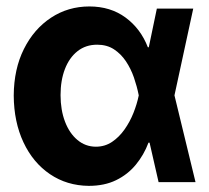

<svg xmlns="http://www.w3.org/2000/svg" viewBox="-20 -573 659 604"><path d="M259.2 11.7Q190.5 11 137.2 -25.1Q83.8 -61.3 53.8 -125.3Q23.7 -189.4 23.2 -272.5Q23.7 -355.9 55.2 -418.8Q86.6 -481.8 140.5 -517.3Q194.3 -552.7 261.1 -552.7Q327.5 -552.7 375 -517.8Q422.5 -482.8 445.1 -424.4H491.2L528.5 -274.4L595.1 0H478.9L416.2 -274.4Q410.8 -301.5 401.3 -329.2Q391.7 -356.8 376.2 -380.1Q360.7 -403.3 338.5 -417.9Q316.2 -432.4 285.7 -432.4Q249.8 -432.4 224 -412.1Q198.1 -391.7 184.3 -356Q170.5 -320.3 170.5 -273.8Q170.5 -227.1 184.5 -190.3Q198.5 -153.6 223.6 -132.7Q248.6 -111.7 281.4 -111.5Q309.9 -111.5 332.4 -126.6Q354.9 -141.7 371.8 -165.8Q388.8 -189.9 399.9 -217.9Q410.9 -245.8 416.2 -271.5L473.4 -545.9H587.9L528.5 -271.5L491.2 -124.2H447.1Q432.6 -85.5 407.2 -54.8Q381.8 -24 345.2 -6.2Q308.6 11.7 259.2 11.7Z"/></svg>

Font: Inter Tight
Style: Regular
Weight: 400
Designer: Rasmus Andersson
Foundry: rsms
Version: Version 3.002